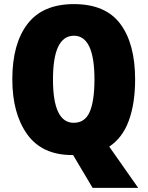

<svg xmlns="http://www.w3.org/2000/svg" viewBox="-20 -745 719 935"><path d="M638 -358Q638 -532 566 -628.5Q494 -725 340 -725Q188 -725 114 -628.5Q40 -532 40 -359Q40 -192 112.5 -91Q185 10 331 10H336L431 170H653L512 -31Q577 -74 607.5 -158Q638 -242 638 -358ZM238 -358Q238 -571 340 -571Q440 -571 440 -358Q440 -254 417 -200.5Q394 -147 339 -147Q238 -147 238 -358Z"/></svg>

Font: Noto Sans Display SemiCondensed Black
Style: Regular
Weight: 900
Width: 4
Designer: Monotype Design Team
Foundry: Monotype Imaging Inc.
Version: Version 1.900